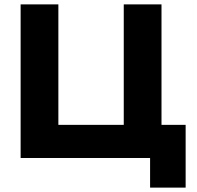

<svg xmlns="http://www.w3.org/2000/svg" viewBox="-20 -720 899 875"><path d="M246 -151V-700H74V0H664V135H826V-151H716V-700H544V-151Z"/></svg>

Font: Glinicke Jost Bold
Style: Bold
Weight: 700
Version: Version 3.710